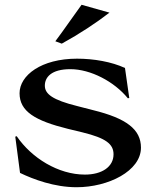

<svg xmlns="http://www.w3.org/2000/svg" viewBox="-20 -769 658 805"><path d="M301 16C434 16 571 -52 571 -150C571 -227 509 -273 371 -307L305 -324C200 -350 168 -375 168 -410C168 -445 195 -479 275 -479C360 -479 459 -427 516 -357L522 -358L504 -484C448 -510 373 -523 303 -523C153 -523 62 -453 62 -378C62 -302 127 -263 264 -229L326 -214C424 -190 456 -165 456 -122C456 -70 408 -37 336 -37C224 -37 112 -107 50 -198L44 -196L64 -44C120 -17 208 16 301 16ZM212 -596 239 -586C317 -629 380 -671 439 -716L322 -749C286 -700 249 -645 212 -596Z"/></svg>

Font: Coconat Demi
Style: Regular
Weight: 400
Designer: Sara Lavazza
Foundry: Collletttivo
Version: Version 1.000;Glyphs 3.2 (3217)